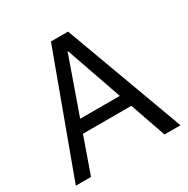

<svg xmlns="http://www.w3.org/2000/svg" viewBox="-163 -862 982 1005"><g transform="rotate(-30 328.0 -359.5)"><path d="M11.7 0 276.4 -718.8H379.9L644.5 0H547.9L328.1 -630.9H326.2L103.5 0ZM144.5 -216.8V-292H511.7V-216.8Z"/></g></svg>

Font: Inter Display V
Style: Regular
Weight: 400
Designer: Rasmus Andersson
Foundry: rsms
Version: Version 3.015;git-src